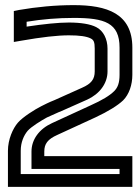

<svg xmlns="http://www.w3.org/2000/svg" viewBox="-20 -705 547 750"><path d="M268 -685C196 -685 124 -678 54 -666L34 -662V-641V-571V-541L63 -546C143 -560 204 -567 249 -567C291 -567 318 -563 334 -555C346 -549 350 -541 350 -515V-426C350 -396 337 -378 300 -362L193 -314C170 -305 153 -296 141 -290C117 -278 69 -248 50 -226C30 -203 11 -160 11 -116V0V25H36H472H497V0V-70V-95H472H153V-113C153 -143 166 -161 204 -178L354 -247C403 -270 440 -293 461 -313C484 -336 497 -373 497 -413V-519C497 -653 397 -685 268 -685ZM268 -635C389 -635 447 -616 447 -519V-413C447 -381 440 -363 426 -349C409 -332 380 -314 333 -293L183 -224C133 -201 103 -160 103 -113V-70V-45H128H447V-25H61V-116C61 -149 73 -176 88 -194C102 -210 141 -234 163 -246C175 -251 191 -259 212 -268H213L321 -316C369 -338 400 -379 400 -426V-515C400 -552 384 -585 356 -599C333 -611 295 -617 249 -617C207 -617 151 -611 84 -601V-620C145 -630 206 -635 268 -635Z"/></svg>

Font: Gamestation DisplayOutline
Style: Regular
Weight: 400
Designer: Jonas Hecksher
Foundry: Jonas Hecksher, Playtypeª, e-types AS
Version: Version 1.003